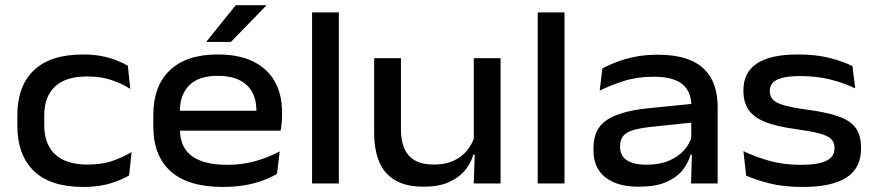

<svg xmlns="http://www.w3.org/2000/svg" viewBox="-20 -709 3382 742"><path d="M301.5 13.5Q175 13.5 111 -48.2Q47 -110 47 -223.5V-263.5Q47 -376.5 111 -437.5Q175 -498.5 301 -498.5Q340.5 -498.5 372.8 -492.2Q405 -486 430.5 -475.8Q456 -465.5 474 -455L483.5 -365.5Q453 -385 412.2 -399.2Q371.5 -413.5 316.5 -413.5Q234 -413.5 192.5 -374.5Q151 -335.5 151 -262.5V-225Q151 -152 193 -112.5Q235 -73 318.5 -73Q373.5 -73 414.8 -87.2Q456 -101.5 488.5 -121.5L479 -31Q451 -14 406.2 -0.2Q361.5 13.5 301.5 13.5Z M842 13.5Q707 13.5 639.8 -46.8Q572.5 -107 572.5 -219.5V-265.5Q572.5 -376 636.2 -437.2Q700 -498.5 821.5 -498.5Q904 -498.5 959.2 -471Q1014.5 -443.5 1042.2 -393.5Q1070 -343.5 1070 -276V-265Q1070 -249.5 1068.5 -233.5Q1067 -217.5 1064.5 -204H968.5Q970 -223.5 970.5 -243.2Q971 -263 971 -280Q971 -323.5 954.2 -353.8Q937.5 -384 904.2 -400Q871 -416 821.5 -416Q748 -416 711.5 -379.5Q675 -343 675 -277.5V-250.5L675.5 -239V-208Q675.5 -178 685 -153.2Q694.5 -128.5 716 -110.2Q737.5 -92 772.8 -82Q808 -72 859 -72Q915.5 -72 965.8 -86Q1016 -100 1061 -124L1050.5 -37Q1010.5 -13.5 958.5 0Q906.5 13.5 842 13.5ZM623 -204V-281H1044V-204ZM891 -689H1008V-686.5L872.5 -547H778.5V-549Z M1186 0V-661H1289.5V0Z M1529.5 -484V-207.5Q1529.5 -168 1541.5 -137.8Q1553.5 -107.5 1581.5 -90.2Q1609.5 -73 1657 -73Q1701.5 -73 1733.8 -88.2Q1766 -103.5 1786.5 -129.2Q1807 -155 1815 -186.5L1830.5 -111.5H1809.5Q1800 -78 1776.2 -49.8Q1752.5 -21.5 1713.5 -4.5Q1674.5 12.5 1618 12.5Q1550 12.5 1507.8 -12Q1465.5 -36.5 1445.8 -83.2Q1426 -130 1426 -196.5V-484ZM1914.5 -484V0H1811L1815 -127L1811 -137V-484Z M2058 0V-661H2161.5V0Z M2650.5 0 2654.5 -127.5 2651.5 -146V-277.5L2652 -298Q2652 -355.5 2616.8 -384Q2581.5 -412.5 2506 -412.5Q2443 -412.5 2391 -396Q2339 -379.5 2297.5 -358.5L2308 -444.5Q2331 -457 2362.5 -469.2Q2394 -481.5 2434 -489.5Q2474 -497.5 2522 -497.5Q2586.5 -497.5 2631 -482.8Q2675.5 -468 2702.5 -440.8Q2729.5 -413.5 2741.5 -376.5Q2753.5 -339.5 2753.5 -295V0ZM2448 12.5Q2364.5 12.5 2319 -24Q2273.5 -60.5 2273.5 -128V-137.5Q2273.5 -211 2325 -245.2Q2376.5 -279.5 2484 -290.5L2662.5 -308.5L2666 -236.5L2494 -218.5Q2428.5 -211.5 2402.5 -195.5Q2376.5 -179.5 2376.5 -145.5V-140Q2376.5 -107.5 2402.2 -90Q2428 -72.5 2478.5 -72.5Q2528.5 -72.5 2564.8 -87.8Q2601 -103 2623.5 -128.2Q2646 -153.5 2654 -183.5L2668.5 -111.5H2649Q2639.5 -78.5 2616.8 -50.2Q2594 -22 2553.2 -4.8Q2512.5 12.5 2448 12.5Z M3082 13.5Q3008.5 13.5 2954.2 -0.2Q2900 -14 2863.5 -30.5L2853 -125Q2897 -103.5 2952 -87.8Q3007 -72 3076.5 -72Q3141 -72 3173 -87.5Q3205 -103 3205 -135.5V-137.5Q3205 -159 3191.8 -172Q3178.5 -185 3146 -193.5Q3113.5 -202 3055.5 -210Q2978.5 -220.5 2934.5 -238.8Q2890.5 -257 2871.8 -286.2Q2853 -315.5 2853 -358V-360.5Q2853 -429.5 2905.5 -464Q2958 -498.5 3064 -498.5Q3134.5 -498.5 3187.2 -484.8Q3240 -471 3274.5 -453.5L3285 -367.5Q3244 -387.5 3191 -401.2Q3138 -415 3073.5 -415Q3029.5 -415 3003.5 -408.2Q2977.5 -401.5 2966.2 -389Q2955 -376.5 2955 -359V-357.5Q2955 -337.5 2966.5 -324.5Q2978 -311.5 3008.8 -302.5Q3039.5 -293.5 3097 -285.5Q3174 -275.5 3220.2 -259.2Q3266.5 -243 3287 -214.5Q3307.5 -186 3307.5 -138.5V-134.5Q3307.5 -59 3251 -22.8Q3194.5 13.5 3082 13.5Z"/></svg>

Font: Anek Gujarati SemiExpanded Medium
Style: Regular
Weight: 500
Width: 6
Designer: Mrunmayee Ghaisas (Gujarati), Yesha Goshar (Latin)
Foundry: Ek Type
Version: Version 1.003